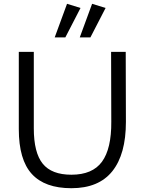

<svg xmlns="http://www.w3.org/2000/svg" viewBox="-20 -983 762 1011"><path d="M565 -710H642L643 -341Q643 -171 571.5 -81.5Q500 8 356 8Q216 8 147.5 -67Q79 -142 79 -303V-710H158V-307Q158 -179 205 -121Q252 -63 356 -63Q467 -63 517 -131.5Q567 -200 566 -342ZM456 -786H400L465 -963L536 -941ZM324 -786H268L333 -963L404 -941Z"/></svg>

Font: LivvicRegular
Style: Regular
Weight: 400
Designer: Jacques Le Bailly, Baron von Fonthausen
Version: Version 1.001; ttfautohint (v1.8.2)